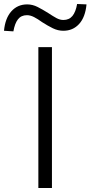

<svg xmlns="http://www.w3.org/2000/svg" viewBox="-83 -941 453 961"><path d="M109 0V-705H177V0ZM-16 -784 -63 -787Q-57 -850 -26 -884.5Q5 -919 53 -919Q80 -919 105.5 -906Q131 -893 158 -876Q182 -860 199.5 -850.5Q217 -841 234 -841Q263 -841 279.5 -861Q296 -881 303 -921L350 -919Q344 -855 313 -821Q282 -787 234 -787Q207 -787 181.5 -799.5Q156 -812 128 -830Q106 -846 87.5 -855.5Q69 -865 52 -865Q23 -865 7 -844.5Q-9 -824 -16 -784Z"/></svg>

Font: Nunito Sans 8pt Light
Style: Regular
Weight: 300
Version: Version 3.101;gftools[0.9.27]